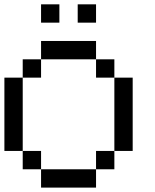

<svg xmlns="http://www.w3.org/2000/svg" viewBox="-20 -853 707 873"><path d="M0 -166.7V-500H83.3V-166.7ZM166.7 -166.7V-83.3H83.3V-166.7ZM166.7 -83.3H416.7V0H166.7ZM166.7 -583.3V-500H83.3V-583.3ZM166.7 -750V-833.3H250V-750ZM166.7 -666.7H416.7V-583.3H166.7ZM333.3 -750V-833.3H416.7V-750ZM500 -166.7V-83.3H416.7V-166.7ZM500 -583.3V-500H416.7V-583.3ZM500 -500H583.3V-166.7H500Z"/></svg>

Font: Galmuri11 Regular
Style: Regular
Weight: 400
Designer: Minseo Lee (Quiple)
Version: Version 2.356;hotconv 1.1.0;makeotfexe 2.6.0 DEVELOPMENT